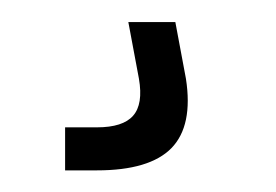

<svg xmlns="http://www.w3.org/2000/svg" viewBox="-20 -20 250 174"><path d="M39 134.4V95.4H67.8Q91.4 95.4 100.6 84.9Q109.9 74.4 105.9 51.3L96.3 0H138.9L148.5 51.3Q155.1 93.9 135.4 114.2Q115.6 134.4 67.8 134.4Z"/></svg>

Font: Big Shoulders Stencil Display SC Thin
Style: Regular
Weight: 100
Designer: Patric King
Foundry: XO Type Co
Version: Version 2.001